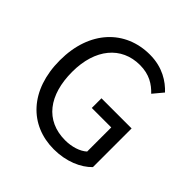

<svg xmlns="http://www.w3.org/2000/svg" viewBox="-196 -908 1081 1081"><g transform="rotate(45 344.5 -367.0)"><path d="M388 13C487 13 568 -23 615 -72V-380H375V-303H530V-111C501 -84 450 -68 398 -68C240 -68 153 -184 153 -369C153 -552 249 -666 396 -666C471 -666 518 -635 555 -596L605 -656C563 -701 496 -747 394 -747C200 -747 58 -603 58 -366C58 -128 196 13 388 13Z"/></g></svg>

Font: Source Han Sans HK
Style: Regular
Weight: 400
Designer: Ryoko NISHIZUKA 西塚涼子 (kana, bopomofo & ideographs); Paul D. Hunt (Latin, Greek & Cyrillic); Sandoll Communications 산돌커뮤니
Foundry: Adobe
Version: Version 2.000;hotconv 1.0.107;makeotfexe 2.5.65593